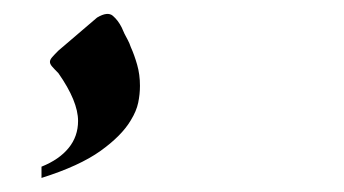

<svg xmlns="http://www.w3.org/2000/svg" viewBox="-20 -17 489 273"><path d="M63 87Q57 81 54 77.5Q51 74 51 71Q51 68 54 64.5Q57 61 63 55L118 8Q133 -1 140.5 5.5Q148 12 153 22Q154 24 155 26.5Q156 29 157 31Q159 35 161.5 39.5Q164 44 166 50Q171 61 175 75Q179 89 179 105Q179 117 176.5 129Q174 141 166 154Q153 176 123 197.5Q93 219 39 236V220Q64 210 77.5 193.5Q91 177 91 155Q91 141 84 124Q77 107 63 87Z"/></svg>

Font: Fette UNZ Fraktur
Style: Regular
Weight: 900
Foundry: UNZ1 Extensions by Catfonts.de
Version: Version 0.000 2012 initial release